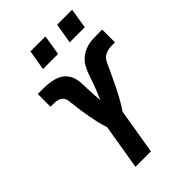

<svg xmlns="http://www.w3.org/2000/svg" viewBox="-273 -1060 1170 1170"><g transform="rotate(-45 312.5 -475.0)"><path d="M177 0 226 -294Q215 -324 208 -355Q201 -386 195 -418Q189 -450 184.5 -482Q180 -514 177 -547H176Q175 -559 173.5 -571.5Q172 -584 166.5 -594.5Q161 -605 151.5 -611.5Q142 -618 130 -621Q118 -624 105.5 -624.5Q93 -625 80 -625Q78 -625 75 -625Q72 -625 70 -625V-735Q73 -735 76 -735Q79 -735 82 -735Q106 -735 129.5 -734.5Q153 -734 176 -730.5Q199 -727 220 -719.5Q241 -712 258 -698Q275 -684 286 -664.5Q297 -645 301 -623Q305 -601 305.5 -577.5Q306 -554 307 -531Q308 -508 309.5 -485Q311 -462 313 -439Q325 -465 335.5 -492Q346 -519 356 -546Q366 -573 375 -600.5Q384 -628 399 -653.5Q414 -679 438.5 -697.5Q463 -716 490.5 -724.5Q518 -733 546 -734Q574 -735 601 -735Q607 -735 613 -735Q619 -735 625 -735V-625Q622 -625 619.5 -625Q617 -625 614 -625Q602 -625 589 -624.5Q576 -624 563.5 -621Q551 -618 538.5 -611.5Q526 -605 517.5 -594.5Q509 -584 503.5 -571.5Q498 -559 492 -547Q477 -514 462 -482Q447 -450 431 -418Q415 -386 397.5 -355Q380 -324 359 -294L310 0ZM430 -820 452 -950H581L560 -820ZM200 -820 222 -950H351L330 -820Z"/></g></svg>

Font: Iosevka SS04 XBd Ex
Style: Italic
Weight: 800
Width: 7
Italic angle: -9°
Monospace: yes
Designer: Belleve Invis
Foundry: Belleve Invis
Version: Version 19.0.0; ttfautohint (v1.8.4)